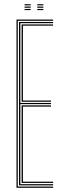

<svg xmlns="http://www.w3.org/2000/svg" viewBox="-20 -893 297 913"><path d="M58.5 0V-800H232.5V-794.2H64.5V-5.8H232.5V0ZM82.8 -23.2V-392H222.5V-386H89V-29H232.5V-23.2ZM70.5 -11.5V-788.5H232.5V-782.8H76.8V-403.5H222.5V-397.8H76.8V-17.2H232.5V-11.5ZM82.8 -409.2V-776.8H232.5V-771H89V-415H222.5V-409.2ZM157.2 -867.5V-873H186.2V-867.5ZM96.8 -845V-850.5H125.8V-845ZM96.8 -856.2V-861.8H125.8V-856.2ZM96.8 -867.5V-873H125.8V-867.5ZM157.2 -845V-850.5H186.2V-845ZM157.2 -856.2V-861.8H186.2V-856.2Z"/></svg>

Font: Big Shoulders Inline Display Thin ExtraLight
Style: Regular
Weight: 250
Version: Version 2.002